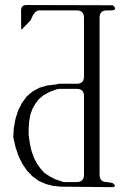

<svg xmlns="http://www.w3.org/2000/svg" viewBox="-20 -774 540 769"><path d="M224.6 -26.4 193.4 -29.3 163.1 -37.1 134.8 -49.8 110.4 -67.4 87.9 -90.8 69.3 -118.2 53.7 -150.4 42 -185.5 33.2 -224.6 35.2 -259.8 42 -297.9 52.7 -332 68.4 -362.3 86.9 -387.7 111.3 -408.2 138.7 -422.9 168.9 -431.6 202.1 -435.5 216.8 -438.5H287.1Q316.4 -438.5 316.4 -467.8V-703.1Q316.4 -732.4 287.1 -732.4H136.7Q124 -732.4 112.3 -713.9L102.5 -692.4L65.4 -654.3L64.5 -670.9V-732.4Q64.5 -753.9 85.9 -753.9L432.6 -752.9Q453.1 -732.4 423.8 -732.4H408.2Q378.9 -732.4 378.9 -704.1V-74.2Q378.9 -44.9 408.2 -44.9L430.7 -41Q453.1 -24.4 424.8 -24.4ZM205.1 -416 177.7 -405.3 154.3 -392.6 135.7 -377 122.1 -359.4 110.4 -338.9 101.6 -315.4 96.7 -287.1 94.7 -255.9V-233.4L99.6 -199.2L106.4 -168.9L116.2 -141.6L127.9 -119.1L141.6 -99.6L157.2 -82L177.7 -68.4L200.2 -56.6L234.4 -44.9H287.1Q316.4 -44.9 316.4 -74.2V-389.6Q316.4 -418 287.1 -418H216.8Z"/></svg>

Font: B2 Hana
Style: Regular
Weight: 500
Version: 2020-08-05; (max)